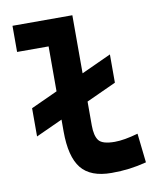

<svg xmlns="http://www.w3.org/2000/svg" viewBox="-83 -800 752 879"><g transform="rotate(-10 293.0 -361.0)"><path d="M57.6 -213.9V-345.2L181.2 -401.9V-610.8H34.7V-732.4H313V-462.4L451.2 -525.9V-394.5L313 -331.1V-220.7Q313 -171.9 329.8 -149.9Q346.7 -127.9 404.3 -127.9Q447.3 -127.9 512.7 -146.5L527.8 -10.7Q486.3 0 447.8 4.9Q409.2 9.8 365.2 9.8Q267.6 9.8 224.4 -43.9Q181.2 -97.7 181.2 -215.8V-270.5Z"/></g></svg>

Font: Caskaydia Cove
Style: Bold
Weight: 700
Monospace: yes
Designer: Aaron Bell
Foundry: Saja Typeworks
Version: Version 4.300; ttfautohint (v1.8.3)